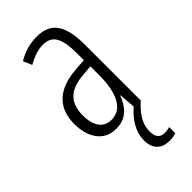

<svg xmlns="http://www.w3.org/2000/svg" viewBox="-240 -597 872 872"><g transform="rotate(-45 195.5 -161.0)"><path d="M254 126C254 83 273 46 322 0H325V-360C325 -485 288 -542 195 -542C153 -542 110 -530 73 -507L91 -465C129 -487 162 -496 189 -496C248 -496 272 -459 272 -358V-315L211 -310C99 -301 36 -245 36 -140C36 -61 72 10 156 10C222 10 255 -31 275 -84H277L283 -6C235 36 207 85 207 135C207 190 236 220 290 220C307 220 322 217 331 213V174C325 176 312 179 299 179C269 179 254 161 254 126ZM217 -269 273 -274V-216C273 -106 240 -34 170 -34C120 -34 91 -70 91 -141C91 -220 131 -261 217 -269Z"/></g></svg>

Font: Noto Sans Kannada ExtraCondensed Light
Style: Regular
Weight: 300
Width: 2
Designer: Jelle Bosma - Monotype Design Team
Foundry: Monotype Imaging Inc.
Version: Version 2.005